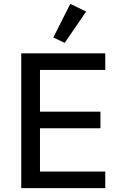

<svg xmlns="http://www.w3.org/2000/svg" viewBox="-20 -974 628 994"><path d="M90 0V-698H525V-612H187V-396H500V-310H187V-86H525V0ZM315 -752 256 -780 344 -954 426 -914Z"/></svg>

Font: IBM Plex Sans Text
Style: Regular
Weight: 450
Designer: Mike Abbink, Paul van der Laan, Pieter van Rosmalen
Foundry: Bold Monday
Version: Version 3.005